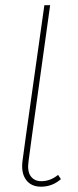

<svg xmlns="http://www.w3.org/2000/svg" viewBox="-20 -701 297 731"><path d="M201.2 -35.2 211.9 -19Q179.2 9.8 136.2 9.8Q98.1 9.8 78.9 -16.8Q59.6 -43.5 65.9 -89.8L79.1 -187L148.9 -681.2H170.9L102.1 -187L88.9 -88.9Q83 -49.8 96.7 -30.5Q110.4 -11.2 137.2 -11.2Q171.9 -11.2 201.2 -35.2Z"/></svg>

Font: Fira Sans Compressed Thin
Style: Italic
Weight: 100
Width: 3
Italic angle: -8°
Designer: Carrois Corporate & Edenspiekermann AG
Foundry: Carrois Corporate GbR & Edenspiekermann AG
Version: Version 4.203;PS 004.203;hotconv 1.0.88;makeotf.lib2.5.64775